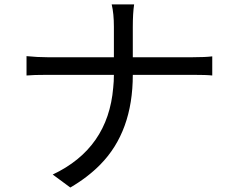

<svg xmlns="http://www.w3.org/2000/svg" viewBox="-20 -794 1040 852"><path d="M569.3 -540H835Q890.6 -540 921.9 -543.9V-459Q897.5 -461.9 834 -461.9H569.3Q569.3 -210 424.8 -63.5Q369.1 -6.8 292 38.1L213.9 -19.5Q460 -135.7 482.4 -405.3Q485.4 -432.6 485.4 -461.9H192.4Q127 -461.9 97.7 -459V-544.9Q146.5 -540 190.4 -540H485.4V-674.8Q485.4 -734.4 475.6 -774.4H575.2Q569.3 -735.4 569.3 -673.8Z"/></svg>

Font: Taipei Sans TC Beta
Style: Regular
Weight: 400
Designer: JT Foundry
Foundry: JT Foundry
Version: Version 1.000